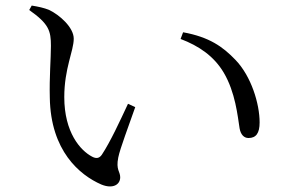

<svg xmlns="http://www.w3.org/2000/svg" viewBox="-20 -702 1040 690"><path d="M163 -537C163 -492 157 -423 159 -351C162 -160 266 -73 344 -39C385 -22 412 -38 412 -65C412 -86 396 -91 405 -136C411 -167 443 -251 466 -317L440 -329C411 -267 377 -193 346 -146C337 -133 326 -131 311 -139C269 -161 211 -226 211 -353C211 -456 245 -519 245 -563C245 -604 193 -649 157 -666C138 -674 118 -678 94 -682L85 -666C156 -616 163 -591 163 -537ZM629 -562C695 -537 749 -500 784 -441C826 -370 834 -285 841 -241C845 -218 857 -206 873 -206C900 -206 913 -223 913 -262C913 -329 883 -428 826 -487C781 -534 732 -569 638 -586Z"/></svg>

Font: Harano Aji Mincho KR
Style: Regular
Weight: 400
Foundry: Masamichi Hosoda
Version: HaranoAjiMinchoKR-Regular version 20230610;ttx 4.39.4